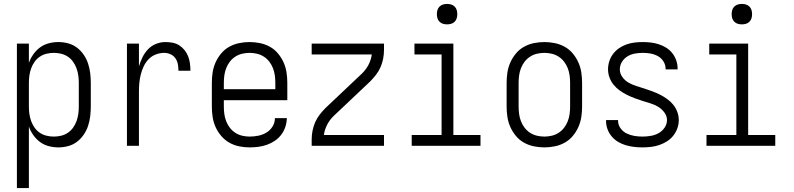

<svg xmlns="http://www.w3.org/2000/svg" viewBox="-20 -742 4040 977"><path d="M66 215V-520H127V-422Q135 -445 149.5 -465.5Q164 -486 183.5 -500.5Q203 -515 227.5 -521.5Q252 -528 277 -528Q302 -528 326.5 -521.5Q351 -515 371 -500Q391 -485 405.5 -464Q420 -443 428 -419Q436 -395 439 -370Q442 -345 442 -320V-200Q442 -175 439 -150Q436 -125 428 -101Q420 -77 405.5 -56Q391 -35 371 -20Q351 -5 326.5 1.5Q302 8 277 8Q252 8 227.5 1.5Q203 -5 183.5 -19.5Q164 -34 149.5 -54.5Q135 -75 127 -98V215ZM254 -47Q273 -47 291.5 -51.5Q310 -56 325.5 -66.5Q341 -77 352 -92.5Q363 -108 369.5 -126Q376 -144 378.5 -162.5Q381 -181 381 -200V-320Q381 -339 378.5 -357.5Q376 -376 369.5 -394Q363 -412 352 -427.5Q341 -443 325.5 -453.5Q310 -464 291.5 -468.5Q273 -473 254 -473Q235 -473 216.5 -468.5Q198 -464 182.5 -453.5Q167 -443 156 -427.5Q145 -412 138.5 -394Q132 -376 129.5 -357.5Q127 -339 127 -320V-200Q127 -181 129.5 -162.5Q132 -144 138.5 -126Q145 -108 156 -92.5Q167 -77 182.5 -66.5Q198 -56 216.5 -51.5Q235 -47 254 -47Z M626 0V-520H687V-404Q694 -428 705 -450.5Q716 -473 733 -491Q750 -509 773.5 -518.5Q797 -528 822 -528Q840 -528 858.5 -524.5Q877 -521 892.5 -511Q908 -501 919.5 -486.5Q931 -472 937.5 -455Q944 -438 946.5 -419.5Q949 -401 949 -382H888Q888 -399 885 -415.5Q882 -432 872.5 -445.5Q863 -459 847.5 -466Q832 -473 816 -473Q794 -473 773 -465Q752 -457 736.5 -441Q721 -425 711.5 -405Q702 -385 696.5 -363.5Q691 -342 689 -320Q687 -298 687 -276V0Z M1250 8Q1223 8 1196.5 2.5Q1170 -3 1147 -16Q1124 -29 1106 -50Q1088 -71 1077 -95.5Q1066 -120 1062 -146.5Q1058 -173 1058 -200V-320Q1058 -347 1062 -373.5Q1066 -400 1077 -424.5Q1088 -449 1105.5 -470Q1123 -491 1146.5 -504Q1170 -517 1196.5 -522.5Q1223 -528 1250 -528Q1277 -528 1303.5 -522.5Q1330 -517 1353.5 -504Q1377 -491 1394.5 -470Q1412 -449 1423 -424.5Q1434 -400 1438 -373.5Q1442 -347 1442 -320V-232H1119V-200Q1119 -181 1121.5 -162Q1124 -143 1131 -125Q1138 -107 1149.5 -92Q1161 -77 1177 -66.5Q1193 -56 1212 -51.5Q1231 -47 1250 -47Q1272 -47 1294.5 -51.5Q1317 -56 1336 -67.5Q1355 -79 1367 -98.5Q1379 -118 1379 -141H1440Q1439 -118 1432 -96.5Q1425 -75 1411.5 -57Q1398 -39 1379 -26Q1360 -13 1339 -5.5Q1318 2 1295.5 5Q1273 8 1250 8ZM1119 -288H1381V-320Q1381 -339 1378.5 -358Q1376 -377 1369 -395Q1362 -413 1350.5 -428Q1339 -443 1323 -453.5Q1307 -464 1288 -468.5Q1269 -473 1250 -473Q1231 -473 1212 -468.5Q1193 -464 1177 -453.5Q1161 -443 1149.5 -428Q1138 -413 1131 -395Q1124 -377 1121.5 -358Q1119 -339 1119 -320Z M1566 0V-33Q1566 -55 1570.5 -77.5Q1575 -100 1584 -120.5Q1593 -141 1607 -159Q1621 -177 1637 -193L1821 -367Q1842 -387 1855 -412Q1868 -437 1872 -465H1566V-520H1934V-488Q1934 -465 1929.5 -442.5Q1925 -420 1916 -399.5Q1907 -379 1893 -361Q1879 -343 1863 -327L1679 -153Q1658 -133 1645 -108Q1632 -83 1628 -55H1934V0Z M2075 0V-55H2227V-465H2089V-520H2287V-55H2425V0ZM2255 -618Q2244 -618 2234 -621Q2224 -624 2216.5 -631.5Q2209 -639 2206 -649Q2203 -659 2203 -670Q2203 -681 2206 -691Q2209 -701 2216.5 -708.5Q2224 -716 2234 -719Q2244 -722 2255 -722Q2266 -722 2276 -719Q2286 -716 2293.5 -708.5Q2301 -701 2304 -691Q2307 -681 2307 -670Q2307 -659 2304 -649Q2301 -639 2293.5 -631.5Q2286 -624 2276 -621Q2266 -618 2255 -618Z M2750 8Q2723 8 2696.5 2.5Q2670 -3 2646.5 -16Q2623 -29 2605.5 -50Q2588 -71 2577 -95.5Q2566 -120 2562 -146.5Q2558 -173 2558 -200V-320Q2558 -347 2562 -373.5Q2566 -400 2577 -424.5Q2588 -449 2605.5 -470Q2623 -491 2646.5 -504Q2670 -517 2696.5 -522.5Q2723 -528 2750 -528Q2777 -528 2803.5 -522.5Q2830 -517 2853.5 -504Q2877 -491 2894.5 -470Q2912 -449 2923 -424.5Q2934 -400 2938 -373.5Q2942 -347 2942 -320V-200Q2942 -173 2938 -146.5Q2934 -120 2923 -95.5Q2912 -71 2894.5 -50Q2877 -29 2853.5 -16Q2830 -3 2803.5 2.5Q2777 8 2750 8ZM2750 -47Q2769 -47 2788 -51.5Q2807 -56 2823 -66.5Q2839 -77 2850.5 -92Q2862 -107 2869 -125Q2876 -143 2878.5 -162Q2881 -181 2881 -200V-320Q2881 -339 2878.5 -358Q2876 -377 2869 -395Q2862 -413 2850.5 -428Q2839 -443 2823 -453.5Q2807 -464 2788 -468.5Q2769 -473 2750 -473Q2731 -473 2712 -468.5Q2693 -464 2677 -453.5Q2661 -443 2649.5 -428Q2638 -413 2631 -395Q2624 -377 2621.5 -358Q2619 -339 2619 -320V-200Q2619 -181 2621.5 -162Q2624 -143 2631 -125Q2638 -107 2649.5 -92Q2661 -77 2677 -66.5Q2693 -56 2712 -51.5Q2731 -47 2750 -47Z M3249 8Q3228 8 3206.5 5.5Q3185 3 3164.5 -3Q3144 -9 3125.5 -20Q3107 -31 3093 -47.5Q3079 -64 3071.5 -84Q3064 -104 3064 -126V-131H3125V-128Q3125 -107 3137.5 -89.5Q3150 -72 3168.5 -63Q3187 -54 3207.5 -50.5Q3228 -47 3249 -47Q3270 -47 3291 -50.5Q3312 -54 3330.5 -64Q3349 -74 3361.5 -92Q3374 -110 3374 -131Q3374 -152 3360.5 -170Q3347 -188 3328.5 -199Q3310 -210 3290 -216Q3270 -222 3249.5 -228.5Q3229 -235 3209 -242.5Q3189 -250 3170 -259.5Q3151 -269 3133.5 -281.5Q3116 -294 3102.5 -310.5Q3089 -327 3081.5 -347.5Q3074 -368 3074 -389Q3074 -410 3080.5 -430.5Q3087 -451 3100 -468Q3113 -485 3130.5 -497Q3148 -509 3168 -516Q3188 -523 3209 -525.5Q3230 -528 3251 -528Q3272 -528 3292.5 -525.5Q3313 -523 3333 -516.5Q3353 -510 3370.5 -499Q3388 -488 3401 -471.5Q3414 -455 3421 -435Q3428 -415 3428 -394V-389H3367V-392Q3367 -412 3356 -429.5Q3345 -447 3327.5 -456.5Q3310 -466 3290.5 -469.5Q3271 -473 3251 -473Q3231 -473 3211 -469.5Q3191 -466 3173.5 -455.5Q3156 -445 3145 -427.5Q3134 -410 3134 -389Q3134 -368 3147 -350Q3160 -332 3178.5 -321.5Q3197 -311 3217.5 -304.5Q3238 -298 3258.5 -291.5Q3279 -285 3299 -277.5Q3319 -270 3338 -260.5Q3357 -251 3374.5 -238.5Q3392 -226 3405.5 -209.5Q3419 -193 3426.5 -172.5Q3434 -152 3434 -131Q3434 -109 3426.5 -88.5Q3419 -68 3405.5 -51Q3392 -34 3373.5 -22.5Q3355 -11 3334.5 -4Q3314 3 3292.5 5.5Q3271 8 3249 8Z M3575 0V-55H3727V-465H3589V-520H3787V-55H3925V0ZM3755 -618Q3744 -618 3734 -621Q3724 -624 3716.5 -631.5Q3709 -639 3706 -649Q3703 -659 3703 -670Q3703 -681 3706 -691Q3709 -701 3716.5 -708.5Q3724 -716 3734 -719Q3744 -722 3755 -722Q3766 -722 3776 -719Q3786 -716 3793.5 -708.5Q3801 -701 3804 -691Q3807 -681 3807 -670Q3807 -659 3804 -649Q3801 -639 3793.5 -631.5Q3786 -624 3776 -621Q3766 -618 3755 -618Z"/></svg>

Font: Iosevka Term Curly Light
Style: Regular
Weight: 300
Designer: Belleve Invis
Foundry: Belleve Invis
Version: Version 32.3.0